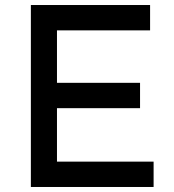

<svg xmlns="http://www.w3.org/2000/svg" viewBox="-20 -745 695 765"><path d="M103 -725V0H592V-101H207V-314H538V-415H207V-624H578V-725Z"/></svg>

Font: Reem Kufi
Style: Regular
Weight: 400
Designer: Khaled Hosny
Version: Version 0.007